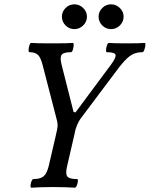

<svg xmlns="http://www.w3.org/2000/svg" viewBox="-20 -867 694 890"><path d="M126 3Q121 3 121.5 -7Q122 -17 126 -27Q130 -37 135 -37Q167 -37 182 -49.5Q197 -62 206 -98L236 -227Q247 -272 247 -286Q247 -295 244.5 -306.5Q242 -318 238 -332L178 -564Q169 -600 156 -612.5Q143 -625 117 -625Q112 -625 112.5 -636Q113 -647 116.5 -657.5Q120 -668 125 -668Q135 -667 159.5 -666.5Q184 -666 221 -666Q259 -666 283 -666.5Q307 -667 317 -668Q322 -668 321.5 -657.5Q321 -647 317.5 -636Q314 -625 309 -625Q275 -625 266 -613.5Q257 -602 265 -569L321 -348L330 -346L495 -568Q519 -601 515.5 -613Q512 -625 475 -625Q471 -625 471.5 -636Q472 -647 476 -657.5Q480 -668 485 -668Q496 -667 517 -666.5Q538 -666 567 -666Q596 -666 617 -666.5Q638 -667 650 -668Q655 -668 654 -657.5Q653 -647 649 -636Q645 -625 640 -625Q617 -625 598.5 -617Q580 -609 558 -585.5Q536 -562 502 -515L352 -315Q344 -303 336.5 -285.5Q329 -268 325 -244L290 -92Q283 -60 292.5 -48.5Q302 -37 337 -37Q342 -37 341 -27Q340 -17 336 -7Q332 3 327 3Q312 2 286 1Q260 0 227 0Q193 0 167 1Q141 2 126 3ZM325 -732Q301 -732 284 -749Q267 -766 267 -790Q267 -813 284 -830Q301 -847 325 -847Q348 -847 365.5 -830Q383 -813 383 -790Q383 -766 365.5 -749Q348 -732 325 -732ZM495 -732Q471 -732 454 -749Q437 -766 437 -790Q437 -813 454 -830Q471 -847 495 -847Q518 -847 535.5 -830Q553 -813 553 -790Q553 -766 535.5 -749Q518 -732 495 -732Z"/></svg>

Font: Junicode Two Beta Condensed Medium
Style: Italic
Weight: 500
Width: 3
Italic angle: -9°
Version: Version 1.053; ttfautohint (v1.8.4)